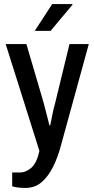

<svg xmlns="http://www.w3.org/2000/svg" viewBox="-20 -743 465 945"><path d="M105 182Q82 182 65.5 179.5Q49 177 40 174V106H77Q108 106 134.5 82.5Q161 59 174 0L8 -526H110L196 -233Q199 -220 203 -205Q207 -190 211 -174.5Q215 -159 218 -146.5Q221 -134 223 -126H227Q229 -134 231.5 -146.5Q234 -159 237 -174.5Q240 -190 243.5 -205.5Q247 -221 251 -234L322 -526H417L280 -27Q265 30 241.5 77.5Q218 125 185 153.5Q152 182 105 182ZM151 -591 237 -723H336L337 -720L229 -591Z"/></svg>

Font: Archivo Narrow Medium
Style: Regular
Weight: 500
Designer: Hector Gatti
Foundry: Omnibus-Type
Version: Version 3.002